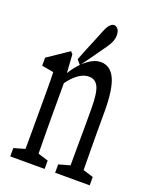

<svg xmlns="http://www.w3.org/2000/svg" viewBox="-145 -859 750 940"><g transform="rotate(20 230.0 -389.0)"><path d="M25.9 0V-43.5L109.4 -67.4H127.4L205.1 -43.5V0ZM82.5 0Q83.5 -27.3 83.7 -72.8Q84 -118.2 84 -166.5Q84 -214.8 84 -252.4V-310.1Q84 -343.3 84 -367.9Q84 -392.6 83.7 -414.3Q83.5 -436 82.5 -460L21 -470.7V-512.7L129.4 -585.9L140.6 -574.2L149.9 -435.1V-433.1V-252.4Q149.9 -214.8 150.4 -166.5Q150.9 -118.2 151.4 -73.2Q151.9 -28.3 152.3 0ZM259.8 0V-43.5L345.2 -67.4H362.3L439.9 -43.5V0ZM317.4 0Q318.4 -27.3 318.4 -72Q318.4 -116.7 318.8 -165.5Q319.3 -214.4 319.3 -252.4V-354Q319.3 -436.5 304.2 -467.8Q289.1 -499 255.9 -499Q237.3 -499 219.5 -490.7Q201.7 -482.4 182.6 -464.6Q163.6 -446.8 142.6 -416.5L132.3 -462.4H138.2Q157.2 -498 181.9 -525.6Q206.5 -553.2 233.2 -569.6Q259.8 -585.9 285.6 -585.9Q335.4 -585.9 360.1 -533.7Q384.8 -481.4 384.8 -364.3V-252.4Q384.8 -213.9 385.3 -165.3Q385.7 -116.7 386.2 -72.5Q386.7 -28.3 386.7 0ZM173.3 -560.1Q184.1 -589.4 195.6 -616.5Q207 -643.6 218.5 -671.9Q230 -700.2 241.7 -729Q252.4 -756.3 263.4 -767.3Q274.4 -778.3 284.2 -778.3Q294.9 -778.3 304.2 -767.6Q313.5 -756.8 313.5 -732.4Q313.5 -720.7 308.3 -705.8Q303.2 -690.9 286.6 -666.5Q271.5 -645 255.9 -623.3Q240.2 -601.6 225.1 -579.8Q210 -558.1 193.4 -536.6Z"/></g></svg>

Font: Scarab Serif
Style: Regular
Weight: 400
Designer: John Roberts
Foundry: Scarab
Version: 1.0